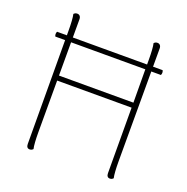

<svg xmlns="http://www.w3.org/2000/svg" viewBox="-126 -813 914 938"><g transform="rotate(20 331.0 -343.5)"><path d="M605 -553C609 -561 609 -570 605 -578H555V-673C555 -687 547 -695 536 -695C527 -695 522 -691 518 -687C522 -671 524 -640 524 -600V-578H138V-673C138 -687 130 -695 119 -695C110 -695 105 -691 101 -687C105 -671 107 -640 107 -600V-578H56C52 -570 52 -561 56 -553H107L109 -14C109 0 115 8 126 8C135 8 140 4 144 0C140 -16 138 -47 138 -87V-354H525L526 -14C526 0 532 8 543 8C552 8 557 4 561 0C557 -16 555 -47 555 -87V-553ZM525 -380H138V-553H524Z"/></g></svg>

Font: Arima Koshi Thin
Style: Regular
Weight: 250
Designer: Joana Correia and Natanael Gama
Foundry: NDISCOVER
Version: Version 1.019;PS 001.019;hotconv 1.0.88;makeotf.lib2.5.64775